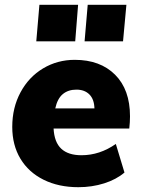

<svg xmlns="http://www.w3.org/2000/svg" viewBox="-20 -771 593 799"><path d="M521 -287Q521 -263 518 -236H203Q206 -179 235 -152Q264 -125 319 -125Q395 -125 462 -172L498 -53Q464 -24 413.5 -8Q363 8 306 8Q224 8 161.5 -23Q99 -54 65 -110.5Q31 -167 31 -243Q31 -323 65.5 -387Q100 -451 159.5 -486.5Q219 -522 291 -522Q397 -522 459 -460Q521 -398 521 -287ZM210 -320H373Q372 -358 352 -378Q332 -398 298 -398Q264 -398 241.5 -379.5Q219 -361 210 -320ZM305 -751 293 -599H131L144 -751ZM506 -751 492 -599H332L345 -751Z"/></svg>

Font: Muli Black
Style: Italic
Weight: 900
Italic angle: -4.541°
Designer: Vernon Adams
Foundry: Vernon Adams
Version: Version 2.001